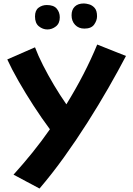

<svg xmlns="http://www.w3.org/2000/svg" viewBox="-20 -817 768 1108"><path d="M208 271 58 191Q114 129 167 63.5Q220 -2 268 -71Q221 -134 174 -206.5Q127 -279 87 -349Q47 -419 22 -474L182 -544Q200 -496 228.5 -440Q257 -384 291.5 -326Q326 -268 363 -215Q471 -390 541 -560L707 -494Q662 -408 605.5 -309.5Q549 -211 484.5 -109.5Q420 -8 350 89.5Q280 187 208 271ZM467 -652Q434 -652 413.5 -673.5Q393 -695 393 -729Q393 -761 411.5 -779Q430 -797 464 -797Q476 -797 494 -792Q512 -787 526 -771.5Q540 -756 540 -723Q540 -699 523.5 -675.5Q507 -652 467 -652ZM182 -722Q182 -757 202.5 -772.5Q223 -788 250 -788Q290 -788 307.5 -767Q325 -746 325 -717Q325 -682 302.5 -664.5Q280 -647 253.5 -647Q227 -647 204.5 -665Q182 -683 182 -722Z"/></svg>

Font: Mochiy Pop One
Style: Regular
Weight: 400
Designer: FONTDASU
Foundry: FONTDASU / Google Inc. / Adobe
Version: Version 2.000